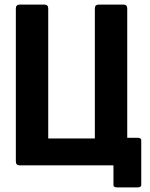

<svg xmlns="http://www.w3.org/2000/svg" viewBox="-20 -720 654 836"><path d="M474 0H66Q49 0 49 -17V-683Q49 -700 66 -700H173Q190 -700 190 -683V-117H393V-683Q393 -700 410 -700H517Q534 -700 534 -683V-120H578Q595 -120 595 -110V86Q595 96 578 96H491Q474 96 474 86Z"/></svg>

Font: Barlow
Style: Bold
Weight: 700
Designer: Jeremy Tribby
Foundry: Jeremy Tribby
Version: Version 1.101 August 23, 2024